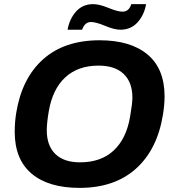

<svg xmlns="http://www.w3.org/2000/svg" viewBox="-20 -892 833 924"><path d="M305.2 -749Q314.5 -801.3 346.2 -836.7Q377.9 -872.1 428.2 -872.1Q458 -872.1 502 -854Q545.9 -835.9 568.8 -835.9Q601.1 -835.9 611.8 -872.1H683.1Q673.8 -819.3 641.8 -784.2Q609.9 -749 559.1 -749Q530.3 -749 485.8 -767.6Q441.4 -786.1 418 -786.1Q388.2 -786.1 375 -749ZM362.8 12.2Q213.4 12.2 132.1 -56.4Q50.8 -125 50.8 -257.8Q50.8 -304.7 58.1 -349.1Q85.4 -516.1 188 -607.2Q290.5 -698.2 459 -698.2Q608.4 -698.2 690.2 -629.6Q772 -561 772 -428.2Q772 -387.7 764.2 -339.8Q736.8 -171.9 633.8 -79.8Q530.8 12.2 362.8 12.2ZM365.2 -110.8Q465.8 -110.8 526.9 -167.5Q587.9 -224.1 606 -330.1Q617.2 -395 617.2 -421.9Q617.2 -495.6 575.4 -535.9Q533.7 -576.2 454.1 -576.2Q355 -576.2 293.9 -519.5Q232.9 -462.9 214.8 -356.9Q205.1 -300.3 205.1 -265.1Q205.1 -191.4 246.1 -151.1Q287.1 -110.8 365.2 -110.8Z"/></svg>

Font: Archivo
Style: Bold Italic
Weight: 700
Italic angle: -10°
Designer: Hector Gatti
Foundry: Omnibus-Type
Version: Version 2.001